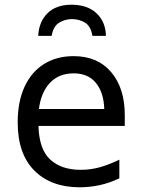

<svg xmlns="http://www.w3.org/2000/svg" viewBox="-20 -784 603 814"><path d="M318 10Q196 10 125.5 -61Q55 -132 55 -265Q55 -353 84 -416Q113 -479 166.5 -512.5Q220 -546 292 -546Q394 -546 451.5 -478Q509 -410 509 -296V-250H143Q146 -150 193.5 -107Q241 -64 322 -64Q365 -64 405 -75.5Q445 -87 486 -107V-28Q444 -8 402 1Q360 10 318 10ZM422 -322Q420 -391 387 -432Q354 -473 292 -473Q230 -473 192 -433Q154 -393 145 -322ZM283 -764Q351 -764 389.5 -727.5Q428 -691 429 -632H372Q365 -673 340.5 -688Q316 -703 285 -703Q256 -703 231 -688Q206 -673 199 -632H142Q145 -692 181.5 -728Q218 -764 283 -764Z"/></svg>

Font: Noto Sans Mono SemiCondensed
Style: Regular
Weight: 400
Width: 4
Designer: Monotype Design Team
Foundry: Monotype Imaging Inc.
Version: Version 2.014